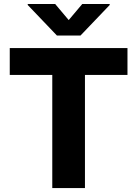

<svg xmlns="http://www.w3.org/2000/svg" viewBox="-20 -950 693 970"><path d="M29.3 -707H624V-571.3H409.2V0H244.1V-571.3H29.3ZM327.1 -848.6 395.5 -929.7H534.2V-924.8L386.7 -770.5H267.6L120.1 -924.8V-929.7H258.8Z"/></svg>

Font: Pretendard GOV ExtraBold
Style: Regular
Weight: 800
Designer: Base glyphs from Inter by Rasmus Andersson; Hangeul glyphs from Noto Sans CJK(Source Han Sans) by Jang Soo-young and Kan
Foundry: Kil Hyung-jin
Version: Version 1.309